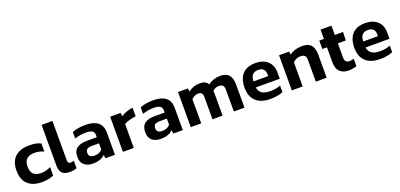

<svg xmlns="http://www.w3.org/2000/svg" viewBox="12 -1583 5177 2487"><g transform="rotate(-20 2600.0 -339.5)"><path d="M463 -20.9V-137.8Q397.9 -104.2 333.2 -104.2Q258.9 -104.2 224.7 -137.7Q190.5 -171.2 190.5 -242.2Q190.5 -312.8 226.4 -346.5Q262.3 -380.2 334.9 -380.2Q405.1 -380.2 461.9 -351.3V-463.4Q427.6 -480.3 390.8 -487.4Q353.9 -494.5 302.5 -494.5Q179 -494.5 108.5 -431.7Q38 -368.9 38 -242.2Q38 -118.4 106 -54.2Q174 10.1 299.9 10.1Q394.2 10.1 463 -20.9Z M779.7 -7.5V-109Q760.4 -101.6 733.3 -101.6Q713.5 -101.6 704.7 -112.3Q695.8 -122.9 695.8 -148.6V-688.9H546V-131Q546 -56.5 578.7 -23.2Q611.5 10.1 684.3 10.1Q713.2 10.1 733.8 6.8Q754.4 3.5 779.7 -7.5Z M1169.1 -48.1 1176.8 0H1306.9V-304.2Q1306.9 -401.3 1248.5 -447.9Q1190.1 -494.5 1080.8 -494.5Q1029.7 -494.5 980.7 -486.9Q931.6 -479.4 895.3 -463V-373.8Q970.7 -399.5 1049.6 -399.5Q1091.8 -399.5 1116.5 -391.2Q1141.2 -382.8 1152.4 -366.6Q1163.7 -350.4 1163.7 -322.8V-294.2H1026.2Q934.2 -294.2 886.8 -257.1Q839.5 -220.1 839.5 -139.6Q839.5 -63.4 884.5 -26.7Q929.6 10.1 1001.7 10.1Q1058.5 10.1 1099.5 -4.3Q1140.5 -18.8 1169.1 -48.1ZM978.1 -144Q978.1 -181 999.6 -195.6Q1021 -210.2 1062.8 -210.1H1163.7V-126.5Q1126.1 -79.8 1056.3 -79.8Q978.1 -79.8 978.1 -144Z M1566.7 0V-329.8Q1629.3 -364.5 1729.7 -376.9V-494.5Q1686.3 -490.2 1642.5 -474.6Q1598.7 -459 1566.7 -438.2L1561.6 -484.4H1416.9V0Z M2104.3 -48.1 2112 0H2242.1V-304.2Q2242.1 -401.3 2183.7 -447.9Q2125.3 -494.5 2016 -494.5Q1964.9 -494.5 1915.9 -486.9Q1866.8 -479.4 1830.5 -463V-373.8Q1905.9 -399.5 1984.8 -399.5Q2027 -399.5 2051.7 -391.2Q2076.4 -382.8 2087.6 -366.6Q2098.9 -350.4 2098.9 -322.8V-294.2H1961.4Q1869.4 -294.2 1822 -257.1Q1774.7 -220.1 1774.7 -139.6Q1774.7 -63.4 1819.7 -26.7Q1864.8 10.1 1936.9 10.1Q1993.7 10.1 2034.7 -4.3Q2075.7 -18.8 2104.3 -48.1ZM1913.3 -144Q1913.3 -181 1934.8 -195.6Q1956.2 -210.2 1998 -210.1H2098.9V-126.5Q2061.3 -79.8 1991.5 -79.8Q1913.3 -79.8 1913.3 -144Z M2496 0V-333.3Q2516.2 -353.3 2540.4 -365.2Q2564.7 -377 2588.3 -377Q2624.7 -377 2638.7 -358.7Q2652.6 -340.4 2651.5 -301.3V0H2790.7V-305.3Q2790.7 -324.7 2787.6 -339.6Q2822.2 -377 2872.8 -377Q2912.7 -377 2929.4 -359.3Q2946 -341.6 2946 -299.7V0H3092.7V-317.6Q3092.7 -407.4 3054.7 -451Q3016.7 -494.5 2935.9 -494.5Q2839.5 -494.5 2766.8 -438.5Q2751.6 -466.8 2724.3 -480.6Q2697.1 -494.5 2651.7 -494.5Q2567.4 -494.5 2494.4 -440.7L2489.4 -484.4H2352.1V0Z M3623.2 -21.3V-110.6Q3595.9 -99.3 3558.9 -92.5Q3521.9 -85.7 3485.4 -85.7Q3407.4 -85.7 3367.9 -112.2Q3328.5 -138.7 3318.5 -195.3H3649.9V-278.2Q3649.9 -381.4 3588.4 -437.9Q3527 -494.5 3420.6 -494.5Q3304.1 -494.5 3243.4 -430.2Q3182.8 -365.9 3180.9 -242.8Q3180.9 -118.2 3250.6 -54.1Q3320.3 10.1 3446.1 10.1Q3501.5 10.1 3545.1 2.4Q3588.7 -5.4 3623.2 -21.3ZM3425.4 -398.3Q3475.1 -398.3 3497.6 -373.3Q3520.2 -348.3 3520.2 -305.9V-279.1H3318.5Q3318.5 -335.5 3343.8 -367Q3369.2 -398.4 3425.4 -398.3Z M3894.8 0V-332.1Q3914.2 -352 3940.7 -364.5Q3967.2 -377 3995.1 -377Q4041.2 -377 4058.6 -359Q4076 -341.1 4076 -298V0H4225.4V-316.9Q4225.4 -408 4187.2 -451.2Q4148.9 -494.5 4065.8 -494.5Q4011.9 -494.5 3967 -480.6Q3922.1 -466.8 3888.9 -442.2L3884.3 -484.4H3745V0Z M4638.7 -10.2V-111.7Q4609.4 -100.6 4581.2 -100.6Q4513.7 -100.6 4513.7 -167.9V-368.7H4623.3L4627.2 -484.4H4513.7V-612.3H4363.4V-484.4H4299.8V-368.7H4363.4V-160.1Q4363.4 -76 4406.2 -32.9Q4448.9 10.1 4527.9 10.1Q4585.8 10.1 4638.7 -10.2Z M5136 -21.3V-110.6Q5108.8 -99.3 5071.8 -92.5Q5034.7 -85.7 4998.3 -85.7Q4920.3 -85.7 4880.8 -112.2Q4841.3 -138.7 4831.4 -195.3H5162.7V-278.2Q5162.7 -381.4 5101.3 -437.9Q5039.9 -494.5 4933.5 -494.5Q4817 -494.5 4756.3 -430.2Q4695.6 -365.9 4693.8 -242.8Q4693.8 -118.2 4763.5 -54.1Q4833.2 10.1 4959 10.1Q5014.4 10.1 5058 2.4Q5101.6 -5.4 5136 -21.3ZM4938.2 -398.3Q4987.9 -398.3 5010.5 -373.3Q5033 -348.3 5033 -305.9V-279.1H4831.4Q4831.4 -335.5 4856.7 -367Q4882 -398.4 4938.2 -398.3Z"/></g></svg>

Font: Arad-FD-VF Thin
Style: Regular
Weight: 100
Designer: Mohammad Darvishi
Version: Version 1.010;September 21, 2024;FontCreator 15.0.0.2992 64-